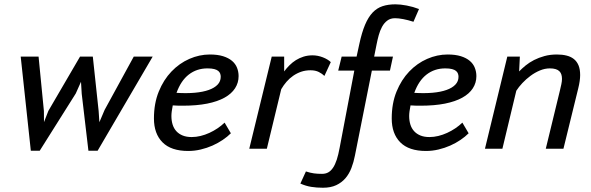

<svg xmlns="http://www.w3.org/2000/svg" viewBox="-20 -695 2762 897"><path d="M413.6 -430.7 440.9 -175.8 444.3 -124 468.8 -181.6 605 -430.7H693.4L436 9.3H393.1L361.8 -256.8L358.4 -313L334 -258.3L165.5 9.3H124L76.7 -430.7H160.2L185.1 -176.3L185.5 -124.5L206.1 -177.2L354 -430.7Z M1058.6 -72.3Q1042.5 -56.2 1020.5 -41.3Q998.5 -26.4 972.7 -14.9Q946.8 -3.4 918 3.4Q889.2 10.3 859.4 10.3Q779.3 10.3 739.3 -30Q699.2 -70.3 699.2 -141.6Q699.2 -211.9 721.7 -267.1Q744.1 -322.3 781 -360.8Q817.9 -399.4 864.7 -419.9Q911.6 -440.4 960.4 -440.4Q996.6 -440.4 1022.2 -432.4Q1047.9 -424.3 1064 -410.6Q1080.1 -397 1087.4 -378.4Q1094.7 -359.9 1094.7 -339.4Q1094.7 -308.1 1078.1 -282.5Q1061.5 -256.8 1029.1 -238.8Q996.6 -220.7 947.8 -210.9Q898.9 -201.2 834.5 -201.2Q823.2 -201.2 811.8 -201.4Q800.3 -201.7 787.1 -202.6Q784.2 -188.5 782.5 -175.5Q780.8 -162.6 780.8 -153.3Q780.8 -131.3 786.4 -113.3Q792 -95.2 803.7 -82.3Q815.4 -69.3 833.3 -62Q851.1 -54.7 875.5 -54.7Q896 -54.7 917 -59.8Q938 -64.9 958.3 -74.2Q978.5 -83.5 996.6 -95.7Q1014.6 -107.9 1029.3 -122.1ZM949.2 -375.5Q899.4 -375.5 862.3 -346.9Q825.2 -318.4 804.7 -261.2Q852.1 -258.3 890.1 -261.7Q928.2 -265.1 955.1 -274.7Q981.9 -284.2 996.6 -299.6Q1011.2 -314.9 1011.2 -336.4Q1011.2 -343.8 1008.8 -350.8Q1006.3 -357.9 999.8 -363.5Q993.2 -369.1 981 -372.3Q968.8 -375.5 949.2 -375.5Z M1495.6 -340.3Q1485.4 -350.6 1469.5 -358.6Q1453.6 -366.7 1430.7 -366.7Q1407.2 -366.7 1387.2 -359.9Q1367.2 -353 1349.9 -341.1Q1332.5 -329.1 1318.6 -313Q1304.7 -296.9 1293.9 -278.3L1226.6 0H1144.5L1249.5 -430.7H1307.6V-361.3Q1318.8 -376.5 1332.5 -390.1Q1346.2 -403.8 1362.5 -414.1Q1378.9 -424.3 1398.2 -430.4Q1417.5 -436.5 1440.4 -436.5Q1452.1 -436.5 1464.6 -434.1Q1477.1 -431.6 1488.3 -427.2Q1499.5 -422.9 1509.3 -417Q1519 -411.1 1525.4 -404.8Z M1717.3 -365.2 1638.2 31.7Q1632.3 62.5 1621.8 89.8Q1611.3 117.2 1593.8 137.7Q1576.2 158.2 1550.5 170.2Q1524.9 182.1 1488.8 182.1Q1459.5 182.1 1433.8 178Q1408.2 173.8 1383.3 162.6L1409.2 106Q1419.9 109.4 1429 111.6Q1438 113.8 1446.8 115Q1455.6 116.2 1464.6 116.7Q1473.6 117.2 1484.9 117.2Q1501 117.2 1513.4 110.4Q1525.9 103.5 1535.9 88.6Q1545.9 73.7 1553.5 50.5Q1561 27.3 1566.9 -5.4L1635.3 -365.2H1560.1L1576.2 -430.7H1646L1658.7 -489.3Q1670.4 -543.5 1685.5 -579.3Q1700.7 -615.2 1720.9 -636.5Q1741.2 -657.7 1767.6 -666.3Q1793.9 -674.8 1827.6 -674.8Q1850.1 -674.8 1879.9 -669.2Q1909.7 -663.6 1937.5 -652.8L1911.6 -593.3Q1885.7 -601.6 1863.8 -605.7Q1841.8 -609.9 1825.7 -609.9Q1803.7 -609.9 1789.1 -598.6Q1774.4 -587.4 1764.9 -569.8Q1755.4 -552.2 1749.5 -531Q1743.7 -509.8 1739.7 -489.3L1728 -430.7H1815.9L1801.8 -365.2Z M2169.4 -72.3Q2153.3 -56.2 2131.3 -41.3Q2109.4 -26.4 2083.5 -14.9Q2057.6 -3.4 2028.8 3.4Q2000 10.3 1970.2 10.3Q1890.1 10.3 1850.1 -30Q1810.1 -70.3 1810.1 -141.6Q1810.1 -211.9 1832.5 -267.1Q1855 -322.3 1891.8 -360.8Q1928.7 -399.4 1975.6 -419.9Q2022.5 -440.4 2071.3 -440.4Q2107.4 -440.4 2133.1 -432.4Q2158.7 -424.3 2174.8 -410.6Q2190.9 -397 2198.2 -378.4Q2205.6 -359.9 2205.6 -339.4Q2205.6 -308.1 2189 -282.5Q2172.4 -256.8 2139.9 -238.8Q2107.4 -220.7 2058.6 -210.9Q2009.8 -201.2 1945.3 -201.2Q1934.1 -201.2 1922.6 -201.4Q1911.1 -201.7 1897.9 -202.6Q1895 -188.5 1893.3 -175.5Q1891.6 -162.6 1891.6 -153.3Q1891.6 -131.3 1897.2 -113.3Q1902.8 -95.2 1914.6 -82.3Q1926.3 -69.3 1944.1 -62Q1961.9 -54.7 1986.3 -54.7Q2006.8 -54.7 2027.8 -59.8Q2048.8 -64.9 2069.1 -74.2Q2089.4 -83.5 2107.4 -95.7Q2125.5 -107.9 2140.1 -122.1ZM2060.1 -375.5Q2010.3 -375.5 1973.1 -346.9Q1936 -318.4 1915.5 -261.2Q1962.9 -258.3 2001 -261.7Q2039.1 -265.1 2065.9 -274.7Q2092.8 -284.2 2107.4 -299.6Q2122.1 -314.9 2122.1 -336.4Q2122.1 -343.8 2119.6 -350.8Q2117.2 -357.9 2110.6 -363.5Q2104 -369.1 2091.8 -372.3Q2079.6 -375.5 2060.1 -375.5Z M2529.8 0 2595.7 -271.5Q2599.6 -287.1 2602.5 -301.3Q2605.5 -315.4 2605.5 -326.2Q2605.5 -337.4 2602.8 -346.4Q2600.1 -355.5 2593.5 -362.1Q2586.9 -368.7 2575.9 -372.1Q2564.9 -375.5 2548.8 -375.5Q2525.4 -375.5 2502.2 -365.7Q2479 -356 2458.3 -340.6Q2437.5 -325.2 2420.4 -306.9Q2403.3 -288.6 2392.1 -271L2327.1 0H2245.6L2350.1 -430.7H2408.7L2405.3 -361.3Q2418.5 -375 2435.8 -389.2Q2453.1 -403.3 2475.1 -414.6Q2497.1 -425.8 2523.7 -433.1Q2550.3 -440.4 2582 -440.4Q2606.9 -440.4 2627.2 -435.3Q2647.5 -430.2 2661.4 -418.9Q2675.3 -407.7 2682.9 -389.4Q2690.4 -371.1 2690.4 -344.2Q2690.4 -318.4 2681.6 -282.7L2612.3 0Z"/></svg>

Font: PT Astra Sans
Style: Italic
Weight: 400
Italic angle: -16°
Designer: A.Korolkova, I. Chaeva
Foundry: ParaType Ltd
Version: Version 1.001; ttfautohint (v1.6)